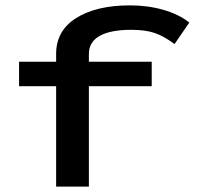

<svg xmlns="http://www.w3.org/2000/svg" viewBox="-20 -695 790 715"><path d="M189 0V-374H51V-465H189V-494Q189 -581 264 -628Q339 -675 464 -675Q530 -675 588 -658.5Q646 -642 685 -611L630 -531Q591 -560 556.5 -572Q522 -584 469 -584Q392 -584 351.5 -561.5Q311 -539 311 -494V-465H545V-374H311V0Z"/></svg>

Font: Inconsolata ExtraExpanded
Style: Bold
Weight: 700
Width: 8
Monospace: yes
Designer: Raph Levien, Cyreal, Brenton Simpson
Foundry: Raph Levien, Cyreal, Google
Version: Version 3.100; ttfautohint (v1.8.4.7-5d5b)